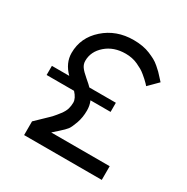

<svg xmlns="http://www.w3.org/2000/svg" viewBox="-151 -830 886 910"><g transform="rotate(30 292.5 -375.0)"><path d="M100 -50V-125Q112 -137 139 -162.5Q166 -188 176 -199Q186 -210 200.5 -229Q215 -248 220 -264.5Q225 -281 225 -300Q225 -323 200 -350H50V-400H145Q100 -445 100 -500Q100 -584 165.5 -642Q231 -700 325 -700Q351 -700 374 -696Q397 -692 416 -684Q435 -676 449 -668.5Q463 -661 478 -648Q493 -635 500 -628Q507 -621 519.5 -607Q532 -593 535 -590L485 -540L476 -550Q466 -560 460.5 -565Q455 -570 442.5 -580.5Q430 -591 418.5 -597.5Q407 -604 392 -611Q377 -618 360 -621.5Q343 -625 325 -625Q260 -625 217.5 -588Q175 -551 175 -500Q175 -482 185.5 -467Q196 -452 221.5 -430.5Q247 -409 255 -400H400V-350H290Q300 -327 300 -300Q300 -261 288.5 -229Q277 -197 268 -185Q259 -173 233 -150Q207 -127 205 -125H525V-50Z"/></g></svg>

Font: Beorc Gothic
Style: Regular
Weight: 400
Version: Version 001.001